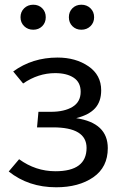

<svg xmlns="http://www.w3.org/2000/svg" viewBox="-20 -782 536 814"><path d="M224 -538Q301 -538 355 -501Q409 -464 409 -399Q409 -352 383.5 -323.5Q358 -295 303 -281Q437 -261 437 -154Q437 -73 375.5 -30.5Q314 12 218 12Q101 12 17 -55L61 -107Q131 -56 215 -56Q347 -56 347 -155Q347 -242 205 -242H137L143 -308H196Q253 -308 287.5 -329Q322 -350 322 -393Q322 -433 292.5 -452.5Q263 -472 214 -472Q142 -472 78 -428L36 -479Q117 -538 224 -538ZM287 -747Q302 -762 325 -762Q348 -762 363.5 -747Q379 -732 379 -709Q379 -686 363.5 -671Q348 -656 325 -656Q302 -656 287 -671Q272 -686 272 -709Q272 -732 287 -747ZM82.5 -747Q98 -762 121 -762Q144 -762 159 -747Q174 -732 174 -709Q174 -686 159 -671Q144 -656 121 -656Q98 -656 82.5 -671Q67 -686 67 -709Q67 -732 82.5 -747Z"/></svg>

Font: FiraSans
Style: Regular
Weight: 350
Designer: Carrois Corporate & Edenspiekermann AG
Foundry: Carrois Corporate GbR & Edenspiekermann AG
Version: Version 3.106;PS 003.106;hotconv 1.0.70;makeotf.lib2.5.58329